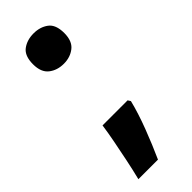

<svg xmlns="http://www.w3.org/2000/svg" viewBox="-229 -585 742 742"><g transform="rotate(-45 142.5 -213.5)"><path d="M224 -104.8Q211 -52 187 11Q163 74 138 129H31Q41 89 50 45.5Q59 2 67.1 -39.8Q75.2 -81.6 80 -116H217ZM57 -472.8Q57 -519 82 -537.5Q107 -556 143 -556Q178.1 -556 203 -537.7Q228 -519.4 228 -473Q228 -429 203 -409.5Q178.1 -390 143 -390Q107 -390 82 -409.5Q57 -428.9 57 -472.8Z"/></g></svg>

Font: Noto Sans Ol Chiki
Style: Regular
Weight: 400
Designer: Monotype Design Team, Lewis McGuffie
Foundry: Monotype Imaging Inc.
Version: Version 2.003